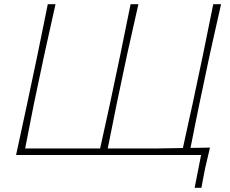

<svg xmlns="http://www.w3.org/2000/svg" viewBox="-20 -733 1088 908"><path d="M900.5 155 931 0H56Q69.5 -62.5 81.5 -117.5Q93.5 -172.5 107.5 -238L157 -472.5Q170.5 -538.5 182.2 -596.2Q194 -654 206 -713H242.5Q229 -652.5 216.5 -596Q204 -539.5 189 -472L140.5 -242.5Q129 -183.5 119 -133.5Q109 -83.5 99 -31H453.5Q465 -83 476.2 -134Q487.5 -185 500 -242.5L549 -474.5Q562.5 -540.5 573.8 -596.5Q585 -652.5 597.5 -713H634.5Q621 -652.5 608.2 -596.2Q595.5 -540 581 -474.5L532 -242.5Q520.5 -184.5 510.2 -133.8Q500 -83 489.5 -31H728.5Q756 -31.5 785.2 -32Q814.5 -32.5 845 -33Q856 -84.5 867.2 -135Q878.5 -185.5 891 -242.5L940 -474.5Q953.5 -540.5 964.8 -596.5Q976 -652.5 988.5 -713H1025.5Q1012 -652.5 999.2 -596.2Q986.5 -540 972 -474.5L923 -242.5Q911.5 -185.5 901.2 -135.2Q891 -85 881 -33.5Q904 -34 927.2 -34.2Q950.5 -34.5 973 -35Q967 -9.5 961.2 15.5Q955.5 40.5 950 63Q945.5 86.5 941 109.8Q936.5 133 932.5 155Z"/></svg>

Font: Commissioner Loud Thin
Style: Italic
Weight: 100
Italic angle: -12°
Designer: Kostas Bartsokas
Foundry: Kostas Bartsokas
Version: Version 1.000; ttfautohint (v1.8.3)